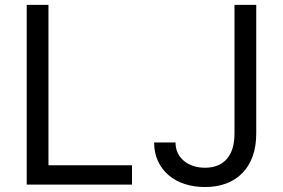

<svg xmlns="http://www.w3.org/2000/svg" viewBox="-20 -747 1145 777"><path d="M88.1 -727.3H176.1V-78.1H514.2V0H88.1ZM1017 -727.3V-207.4Q1017 -155.2 1002.5 -114.7Q987.9 -74.2 960.8 -46.5Q933.6 -18.8 895.4 -4.4Q857.2 9.9 809.7 9.9Q764.9 9.9 727.1 -2.5Q689.3 -14.9 661.9 -38.4Q634.6 -61.8 619.1 -95.2Q603.7 -128.6 603.7 -170.5H690.3Q690.3 -147.4 699.2 -128.4Q708.1 -109.4 724.1 -96.1Q740.1 -82.7 761.9 -75.5Q783.7 -68.2 809.7 -68.2Q866.8 -68.2 897.9 -103.7Q929 -139.2 929 -207.4V-727.3Z"/></svg>

Font: Interop
Style: Regular
Weight: 400
Designer: Rasmus Andersson, Google, Jang Haemin
Foundry: jhaemin
Version: Version 1.008